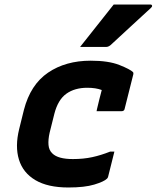

<svg xmlns="http://www.w3.org/2000/svg" viewBox="-20 -819 694 851"><path d="M382 -550Q461 -550 509 -531Q557 -512 570 -499Q572 -495 571 -490L532 -335Q530 -326 517 -326H408L410 -336Q415 -357 420.5 -379.5Q426 -402 431 -420Q405 -430 367 -430Q311 -430 274 -403.5Q237 -377 221 -315L200 -231Q193 -200 195 -176.5Q197 -153 212 -139Q237 -114 303 -114Q350 -114 389 -122.5Q428 -131 468 -147H487Q480 -119 473 -91Q466 -63 459 -35Q457 -29 454 -27Q441 -14 398 -1Q355 12 283 12Q192 12 137 -20.5Q82 -53 64 -111.5Q46 -170 65 -247L86 -332Q115 -444 193 -497Q271 -550 382 -550ZM484 -799H646Q653 -799 654 -794Q655 -789 649 -784Q603 -741 561.5 -703.5Q520 -666 470 -619Q460 -611 451 -611H335Q372 -658 409.5 -705Q447 -752 484 -799Z"/></svg>

Font: Recursive Mn Lnr St
Style: Bold Italic
Weight: 700
Italic angle: -15°
Monospace: yes
Version: Version 1.079;hotconv 1.0.112;makeotfexe 2.5.65598; ttfautoh